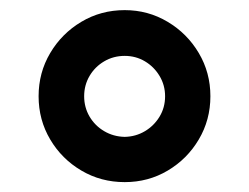

<svg xmlns="http://www.w3.org/2000/svg" viewBox="-20 -753 494 381"><path d="M227.5 -391.6Q180.2 -391.6 141.4 -414.6Q102.5 -437.5 79.6 -476.3Q56.6 -515.1 56.6 -562Q56.6 -608.9 79.6 -647.7Q102.5 -686.5 141.4 -709.7Q180.2 -732.9 227.5 -732.9Q273.9 -732.9 312.7 -709.7Q351.6 -686.5 374.5 -647.7Q397.5 -608.9 397.5 -562Q397.5 -515.1 374.5 -476.3Q351.6 -437.5 313 -414.6Q274.4 -391.6 227.5 -391.6ZM227.5 -481.4Q249.5 -481.9 267.6 -492.7Q285.6 -503.4 296.6 -521.5Q307.6 -539.6 307.6 -562Q307.6 -584 296.6 -602.3Q285.6 -620.6 267.6 -631.3Q249.5 -642.1 227.5 -642.1Q205.1 -642.1 186.8 -631.3Q168.5 -620.6 157.7 -602.3Q147 -584 147 -562Q147 -540 157.7 -521.7Q168.5 -503.4 186.8 -492.7Q205.1 -481.9 227.5 -481.4Z"/></svg>

Font: Inter 17pt SemiBold
Style: Regular
Weight: 600
Version: Version 4.001;git-66647c0bb